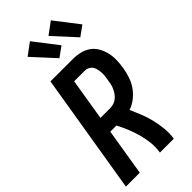

<svg xmlns="http://www.w3.org/2000/svg" viewBox="-302 -1043 1105 1105"><g transform="rotate(-45 250.0 -491.0)"><path d="M3 0 124 -735H306Q337 -735 365.5 -728Q394 -721 417 -704.5Q440 -688 454 -663Q468 -638 474.5 -610Q481 -582 480 -551.5Q479 -521 474 -491Q469 -461 459 -431Q449 -401 430.5 -374.5Q412 -348 386 -327.5Q360 -307 330 -297Q345 -263 359 -228Q373 -193 382 -156Q391 -119 395 -79.5Q399 -40 393 0H280Q286 -39 282 -77Q278 -115 268 -151Q258 -187 244 -221Q230 -255 213 -287H163L116 0ZM179 -383H260Q274 -383 288.5 -388Q303 -393 314.5 -402.5Q326 -412 334.5 -424.5Q343 -437 349 -450.5Q355 -464 358 -478Q361 -492 363 -506Q366 -521 367.5 -535.5Q369 -550 368 -564Q367 -578 364 -591.5Q361 -605 353.5 -616Q346 -627 333.5 -633Q321 -639 306 -639H221ZM425 -793 301 -928 374 -982 486 -837ZM255 -793 131 -928 204 -982 316 -837Z"/></g></svg>

Font: Iosevka Curly
Style: Bold Italic
Weight: 700
Italic angle: -9°
Monospace: yes
Designer: Belleve Invis
Foundry: Belleve Invis
Version: Version 22.1.2; ttfautohint (v1.8.4)